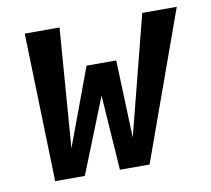

<svg xmlns="http://www.w3.org/2000/svg" viewBox="-64 -591 728 663"><g transform="rotate(-10 300.0 -260.0)"><path d="M78 0 63 -520H185L153 -102L254 -374H358L368 -102L475 -520H596L409 0H305L287 -263L182 0Z"/></g></svg>

Font: Iosevka SS04 Extended Oblique
Style: Bold
Weight: 700
Width: 7
Italic angle: -9°
Monospace: yes
Designer: Belleve Invis
Foundry: Belleve Invis
Version: Version 19.0.0; ttfautohint (v1.8.4)